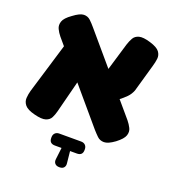

<svg xmlns="http://www.w3.org/2000/svg" viewBox="-147 -703 925 1039"><g transform="rotate(20 315.5 -183.5)"><path d="M555 -10Q518 17 494.5 17Q471 17 455.5 2Q440 -13 426 -29L78 -439Q64 -456 55 -475Q46 -494 53.5 -516.5Q61 -539 98 -565Q135 -593 157.5 -593.5Q180 -594 195.5 -579.5Q211 -565 226 -547L574 -138Q588 -121 597.5 -102Q607 -83 599.5 -60.5Q592 -38 555 -10ZM92 5Q48 -6 33 -24.5Q18 -43 19.5 -65Q21 -87 27 -108L123 -426L277 -347L202 -54Q197 -34 188 -16Q179 2 157 9Q135 16 92 5ZM432 -179 357 -280 429 -521Q436 -543 446 -560.5Q456 -578 478.5 -584Q501 -590 544 -577Q587 -564 600.5 -545.5Q614 -527 611.5 -505.5Q609 -484 602 -461L557 -303Q548 -280 531.5 -263Q515 -246 490.5 -227.5Q466 -209 432 -179ZM313 227Q297 227 288.5 217.5Q280 208 282 192L290 125H252Q219 125 219 93V89Q219 74 228 65Q237 56 252 56H378Q393 56 402 65Q411 74 411 89V93Q411 125 378 125H339L346 193Q348 208 340 217.5Q332 227 316 227Z"/></g></svg>

Font: Fredoka
Style: Bold
Weight: 700
Designer: Ben Nathan
Foundry: Milena B. Brandão, Ben Nathan
Version: Version 2.001